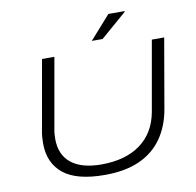

<svg xmlns="http://www.w3.org/2000/svg" viewBox="-93 -964 1092 1071"><g transform="rotate(-10 453.0 -428.5)"><path d="M416 12Q256 12 181 -49Q106 -110 106 -221Q106 -239 107.5 -258Q109 -277 113 -296L182 -686H252L182 -289Q179 -274 178 -260.5Q177 -247 177 -234Q177 -144 236 -96.5Q295 -49 407 -49Q544 -49 628.5 -111Q713 -173 734 -289L804 -686H874L806 -294Q790 -199 742 -130Q694 -61 613 -24.5Q532 12 416 12ZM473 -737 590 -869H681L683 -866L534 -737Z"/></g></svg>

Font: Archivo Expanded ExtraLight
Style: Italic
Weight: 250
Width: 7
Italic angle: -10°
Designer: Hector Gatti
Foundry: Omnibus-Type
Version: Version 2.001